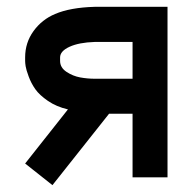

<svg xmlns="http://www.w3.org/2000/svg" viewBox="-20 -520 565 563"><path d="M179.2 -199.2Q145.5 -207 120.6 -224.1Q95.7 -241.2 83.5 -258.5Q71.3 -275.9 64 -295.9Q56.6 -315.9 55.2 -325.7Q53.7 -335.4 53.7 -341.3V-351.6Q53.7 -395 78.4 -429Q103 -462.9 141.6 -479Q186 -498 257.8 -500H471.2V0H368.7V-186.5H299.8L133.8 22.9L53.7 -40.5ZM156.2 -341.3Q156.2 -321.8 175 -309.3Q193.8 -296.9 215.1 -293Q236.3 -289.1 257.8 -289.1H368.7V-397H257.8Q211.4 -395.5 183.8 -382.8Q156.2 -370.1 156.2 -351.6Z"/></svg>

Font: Anka/Coder Condensed
Style: Bold
Weight: 700
Width: 4
Monospace: yes
Version: Version 001.100